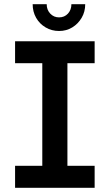

<svg xmlns="http://www.w3.org/2000/svg" viewBox="-20 -897 524 917"><path d="M52 0V-105H182V-595H52V-700H432V-595H302V-105H432V0ZM262 -749Q227 -749 198 -766Q169 -783 152.5 -812Q136 -841 136 -877H203Q203 -850 220 -832Q237 -814 262 -814Q288 -814 304.5 -832Q321 -850 321 -877H387Q387 -841 370 -812Q353 -783 325 -766Q297 -749 262 -749Z"/></svg>

Font: MuseoModerno Thin Medium
Style: Regular
Weight: 500
Version: Version 1.003